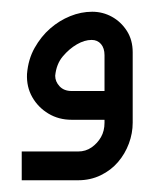

<svg xmlns="http://www.w3.org/2000/svg" viewBox="-20 -204 270 327"><path d="M17 103V54H113Q126 54 136 47Q146 40 152 29.5Q158 19 158 5V-110Q158 -122 152 -129Q146 -136 136 -136Q124 -136 111 -128.5Q98 -121 87 -108Q76 -95 74 -75Q74 -65 81.5 -57Q89 -49 102 -49H178V0H102Q80 0 62.5 -10.5Q45 -21 35 -38.5Q25 -56 26 -78Q28 -103 39 -122.5Q50 -142 65.5 -155.5Q81 -169 99.5 -176.5Q118 -184 137 -184Q155 -184 170.5 -175.5Q186 -167 196 -151.5Q206 -136 206 -115V5Q206 23 199.5 40.5Q193 58 181 72Q169 86 151.5 94.5Q134 103 113 103Z"/></svg>

Font: Mada Medium
Style: Regular
Weight: 500
Designer: Khaled Hosny
Version: Version 1.5